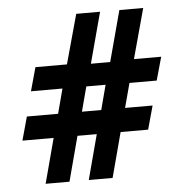

<svg xmlns="http://www.w3.org/2000/svg" viewBox="-46 -625 642 674"><g transform="rotate(-5 275.0 -287.5)"><path d="M20 -153H130L88 5H172L214 -153H282L240 5H324L366 -153H463L486 -236H389L412 -322H508L531 -404H435L483 -580H399L351 -401H283L331 -580H247L199 -406H88L65 -323H176L153 -236H43ZM237 -236 260 -323H328L305 -236Z"/></g></svg>

Font: Charger Pro
Style: Bd
Weight: 700
Designer: Jasper
Foundry: Cannot Into Space Fonts
Version: Version 1.09